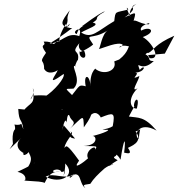

<svg xmlns="http://www.w3.org/2000/svg" viewBox="-20 -938 937 1010"><path d="M305 -252C309 -259 322 -328 330 -294C339 -381 354 -288 345 -346C340 -294 397 -310 348 -261C419 -325 419 -343 421 -268C490 -363 446 -348 448 -322C481 -366 506 -330 510 -320C576 -346 587 -350 573 -274C545 -255 492 -257 537 -255C571 -258 528 -237 465 -222C487 -228 502 -173 419 -170C515 -168 488 -174 463 -122C520 -198 419 -151 443 -105C425 -88 355 -36 396 -93C324 -193 329 -167 319 -160C324 -203 386 -247 345 -245C377 -245 318 -215 375 -209L315 -279ZM583 -605C589 -564 524 -540 480 -577C499 -585 450 -575 456 -483C454 -547 417 -553 431 -484C395 -493 401 -490 359 -438C316 -480 326 -468 367 -472C415 -519 346 -599 377 -591C369 -575 382 -617 390 -623C402 -687 338 -644 413 -729C369 -693 418 -655 421 -675C450 -612 388 -631 400 -670C384 -652 447 -683 470 -704C424 -772 460 -722 547 -778C516 -760 507 -684 500 -680C521 -684 605 -723 626 -702C599 -669 597 -711 662 -693C653 -700 660 -666 607 -625L581 -615ZM767 -632C830 -622 784 -713 731 -743C807 -771 770 -803 723 -777C705 -801 784 -828 762 -810C709 -810 679 -854 678 -811C697 -881 703 -878 635 -846C723 -907 644 -892 698 -918C659 -893 655 -861 673 -833C655 -868 636 -918 655 -888C584 -869 588 -884 581 -827C488 -772 463 -732 407 -767C435 -785 516 -809 468 -819C514 -847 460 -837 531 -877C529 -881 487 -857 411 -800C467 -811 397 -813 384 -759C350 -768 419 -814 397 -748C330 -772 309 -713 241 -709C339 -769 342 -781 360 -789C282 -800 305 -827 347 -884C319 -819 353 -855 319 -781C376 -856 326 -762 328 -814C268 -719 308 -711 282 -723C249 -688 273 -722 210 -719C227 -689 182 -716 222 -660C180 -599 213 -633 212 -576C232 -540 279 -563 284 -570C276 -544 214 -477 315 -549C324 -530 266 -460 214 -428C242 -454 235 -373 310 -362C315 -358 259 -369 362 -396C301 -431 317 -467 290 -428C298 -386 285 -446 246 -434C256 -423 252 -442 150 -435C123 -386 168 -442 153 -474C166 -382 143 -406 101 -353C180 -359 146 -357 76 -365C80 -289 94 -321 103 -258C80 -311 110 -273 56 -283C71 -235 30 -240 95 -258C37 -288 46 -199 48 -181C30 -148 7 -132 92 -213C47 -171 89 -132 123 -127C106 -171 83 -91 132 -138C131 -123 165 -106 117 -46C176 -99 200 -94 72 -34C134 -20 108 23 110 8C91 17 186 11 215 24C237 -23 257 -36 296 -35C226 -24 271 -60 299 -40C305 -17 342 -69 308 -2C320 -22 324 -60 323 -78C383 -16 300 33 220 -8C261 -34 321 13 381 -24C365 -21 334 17 352 -14C413 -42 391 22 429 52C420 37 409 35 455 29C472 2 495 -21 530 -52C587 -93 596 -55 524 -77C585 -64 529 -55 599 -95C550 -121 613 -109 583 -134C580 -115 590 -142 614 -98C633 -221 643 -218 633 -134C630 -139 686 -114 653 -160C660 -166 740 -189 693 -247C730 -254 716 -282 710 -207C680 -225 708 -304 804 -251C737 -328 709 -317 658 -325C708 -421 694 -377 685 -378C682 -416 718 -439 700 -367C668 -364 646 -415 704 -474C662 -446 712 -518 713 -538C653 -511 725 -555 690 -556C746 -557 748 -607 715 -570C693 -633 720 -550 789 -617C744 -616 788 -645 725 -657C745 -605 734 -664 762 -660C790 -675 794 -705 897 -750L847 -656L759 -648Z"/></svg>

Font: Hussar Lance
Style: Italic
Weight: 700
Foundry: Cannot Into Space Fonts, PlusOne Fonts
Version: Version 2.27